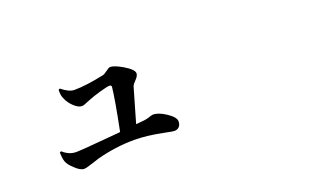

<svg xmlns="http://www.w3.org/2000/svg" viewBox="-56 -749 1613 982"><g transform="rotate(-20 750.0 -258.0)"><path d="M270.5 -36.1Q250 -36.1 222.7 -62.5Q196.3 -85.9 188.5 -106.4Q181.6 -126 181.6 -158.2L189.5 -161.1Q222.7 -130.9 261.7 -130.9Q289.1 -130.9 464.8 -146.5Q493.2 -149.4 506.8 -150.4Q540 -315.4 546.9 -381.8Q546.9 -391.6 536.1 -391.6Q523.4 -391.6 482.4 -379.9Q444.3 -369.1 418 -358.4Q410.2 -355.5 398.4 -350.6Q379.9 -341.8 369.1 -341.8Q349.6 -341.8 326.2 -364.3Q303.7 -385.7 293.9 -410.2Q283.2 -430.7 285.2 -460.9L293 -464.8Q332 -432.6 361.3 -432.6Q424.8 -432.6 525.4 -454.1Q531.2 -455.1 546.9 -466.8Q564.5 -480.5 572.3 -480.5Q594.7 -480.5 639.6 -454.1Q688.5 -424.8 688.5 -404.3Q688.5 -389.6 668.9 -370.1Q655.3 -356.4 652.3 -348.6Q645.5 -326.2 618.2 -231.4Q604.5 -182.6 597.7 -160.2L630.9 -163.1Q657.2 -165 680.7 -173.8Q690.4 -176.8 695.3 -176.8Q725.6 -176.8 766.1 -149.4Q806.6 -122.1 806.6 -99.6Q806.6 -82 796.9 -71.3Q787.1 -60.5 770.5 -60.5Q760.7 -60.5 723.6 -68.4Q628.9 -87.9 560.5 -87.9Q459 -87.9 356.4 -60.5Q342.8 -56.6 317.4 -47.9Q282.2 -36.1 270.5 -36.1Z"/></g></svg>

Font: Bpmf GenRyu Min B
Style: B
Weight: 700
Foundry: But Ko
Version: Version 1.320